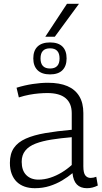

<svg xmlns="http://www.w3.org/2000/svg" viewBox="-20 -979 538 1009"><path d="M32 -123Q32 -171 53 -201.5Q74 -232 115.5 -250.5Q157 -269 217.5 -279.5Q278 -290 357 -297V-384Q357 -436 325 -463Q293 -490 229 -490Q209 -490 184.5 -488Q160 -486 133.5 -481Q107 -476 79 -467L67 -518Q109 -531 151.5 -537.5Q194 -544 232 -544Q293 -544 334 -526.5Q375 -509 396.5 -473.5Q418 -438 418 -385V-105Q418 -70 428.5 -57Q439 -44 456 -44Q463 -44 470.5 -45.5Q478 -47 486 -50L494 -4Q480 3 466 6.5Q452 10 437 10Q403 10 384 -9.5Q365 -29 361 -69Q337 -49 307 -31Q277 -13 241 -1.5Q205 10 163 10Q133 10 109 1.5Q85 -7 68 -23.5Q51 -40 41.5 -65Q32 -90 32 -123ZM94 -129Q94 -83 118 -59Q142 -35 182 -35Q213 -35 244 -45Q275 -55 304 -72.5Q333 -90 357 -112V-258Q299 -253 251 -245.5Q203 -238 167.5 -224.5Q132 -211 113 -187.5Q94 -164 94 -129ZM243 -588Q200 -588 177.5 -610Q155 -632 155 -672Q155 -713 177.5 -734.5Q200 -756 243 -756Q286 -756 308 -734.5Q330 -713 330 -672Q330 -632 308 -610Q286 -588 243 -588ZM243 -619Q293 -619 293 -672Q293 -725 243 -725Q193 -725 193 -672Q193 -619 243 -619ZM218 -786 332 -959H395L268 -786Z"/></svg>

Font: Georama ExtraCondensed Thin Light
Style: Regular
Weight: 300
Version: Version 1.001